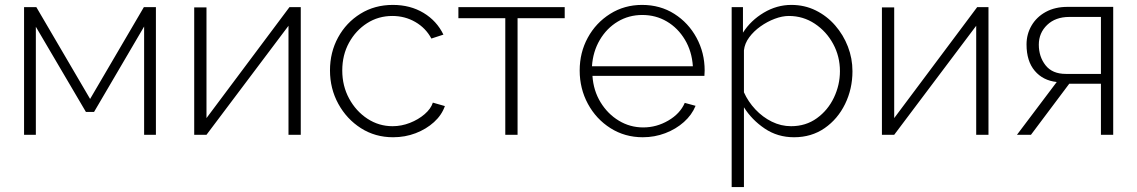

<svg xmlns="http://www.w3.org/2000/svg" viewBox="-20 -549 4632 782"><path d="M78 0V-520H128L347 -146L566 -520H615V0H567V-441L363 -93H330L126 -440V0Z M771 0V-519H821V-68L1159 -520H1205V0H1155V-444L821 0Z M1581 10Q1508 10 1450 -27Q1392 -64 1358 -126Q1324 -188 1324 -262Q1324 -336 1357 -396.5Q1390 -457 1448 -493Q1506 -529 1580 -529Q1651 -529 1705 -496.5Q1759 -464 1786 -408L1737 -392Q1714 -435 1671.5 -459.5Q1629 -484 1578 -484Q1521 -484 1475 -454.5Q1429 -425 1401.5 -375Q1374 -325 1374 -262Q1374 -199 1402 -147.5Q1430 -96 1476.5 -65.5Q1523 -35 1579 -35Q1615 -35 1649.5 -48.5Q1684 -62 1709.5 -84Q1735 -106 1743 -131L1792 -117Q1779 -80 1747.5 -51.5Q1716 -23 1673 -6.5Q1630 10 1581 10Z M2038 0V-475H1847V-520H2280V-475H2088V0Z M2598 10Q2525 10 2466.5 -27Q2408 -64 2374.5 -126Q2341 -188 2341 -262Q2341 -335 2374 -395.5Q2407 -456 2465 -492.5Q2523 -529 2595 -529Q2669 -529 2726.5 -492.5Q2784 -456 2817 -395Q2850 -334 2850 -262Q2850 -250 2849 -240H2393Q2397 -180 2426 -132.5Q2455 -85 2500.5 -57.5Q2546 -30 2600 -30Q2654 -30 2702 -58Q2750 -86 2769 -130L2813 -118Q2798 -81 2765.5 -52Q2733 -23 2689.5 -6.5Q2646 10 2598 10ZM2391 -279H2802Q2798 -340 2769.5 -387.5Q2741 -435 2696 -461.5Q2651 -488 2596 -488Q2541 -488 2496 -461Q2451 -434 2423 -386.5Q2395 -339 2391 -279Z M3214 10Q3147 10 3094.5 -25.5Q3042 -61 3010 -112V213H2960V-520H3006V-416Q3038 -466 3091 -497.5Q3144 -529 3203 -529Q3257 -529 3302.5 -506.5Q3348 -484 3381.5 -445.5Q3415 -407 3433.5 -359Q3452 -311 3452 -259Q3452 -187 3422 -125.5Q3392 -64 3338.5 -27Q3285 10 3214 10ZM3202 -35Q3262 -35 3307 -67.5Q3352 -100 3376.5 -151.5Q3401 -203 3401 -259Q3401 -319 3373.5 -370Q3346 -421 3298.5 -452.5Q3251 -484 3193 -484Q3166 -484 3135.5 -472.5Q3105 -461 3077.5 -441.5Q3050 -422 3031.5 -397Q3013 -372 3010 -344V-173Q3027 -135 3056.5 -103.5Q3086 -72 3123.5 -53.5Q3161 -35 3202 -35Z M3572 0V-519H3622V-68L3960 -520H4006V0H3956V-444L3622 0Z M4122 0 4284 -215Q4228 -221 4194.5 -260.5Q4161 -300 4161 -368Q4161 -410 4181.5 -445Q4202 -480 4239.5 -500.5Q4277 -521 4328 -521H4514V0H4464V-208H4335L4179 0ZM4321 -248H4464V-480H4335Q4279 -480 4245 -447.5Q4211 -415 4211 -367Q4211 -318 4238.5 -283Q4266 -248 4321 -248Z"/></svg>

Font: Raleway Light
Style: Regular
Weight: 300
Designer: Matt McInerney, Pablo Impallari, Rodrigo Fuenzalida
Foundry: Matt McInerney, Pablo Impallari, Rodrigo Fuenzalida
Version: Version 4.026